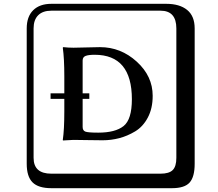

<svg xmlns="http://www.w3.org/2000/svg" viewBox="-20 -774 1140 1006"><path d="M413 -109Q413 -90 427 -84.5Q441 -79 495 -79Q584 -79 627.5 -113.5Q671 -148 671 -254Q671 -487 476 -487Q444 -487 428.5 -481Q413 -475 413 -457V-285H448V-256H413ZM365 -524Q393 -524 435 -525.5Q477 -527 504 -527Q613 -527 696.5 -451Q780 -375 780 -272Q780 -206 754.5 -158Q729 -110 688 -85.5Q647 -61 604.5 -50Q562 -39 518 -39Q477 -39 435 -40Q393 -41 365 -41L310 -38L309 -41Q317 -94 317 -191V-256H245V-285H317V-374Q317 -468 309 -524L311 -527Q339 -524 365 -524ZM249 -718Q204 -718 180 -694Q156 -670 156 -625V53Q156 136 249 136H821Q866 136 885 117Q904 98 904 53V-625Q904 -718 821 -718ZM1000 84Q1000 153 973.5 182.5Q947 212 881 212H249Q181 212 150.5 181.5Q120 151 120 84V-625Q120 -687 154 -720.5Q188 -754 249 -754H851Q921 -754 960.5 -722Q1000 -690 1000 -625Z"/></svg>

Font: Libertinus Keyboard
Style: Regular
Weight: 700
Designer: Philipp H. Poll
Foundry: Khaled Hosny
Version: Version 6.7